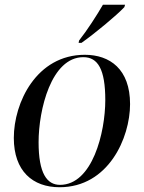

<svg xmlns="http://www.w3.org/2000/svg" viewBox="-20 -776 604 806"><path d="M312 -606 310 -596H322C380 -637 469 -711 502 -746L505 -756H412C386 -711 346 -649 312 -606ZM230 10C435 10 526 -197 526 -339C526 -486 441 -546 336 -546C133 -546 38 -345 38 -197C38 -58 117 10 230 10ZM232 0C177 0 142 -48 142 -179C142 -315 195 -536 330 -536C391 -536 422 -485 422 -356C422 -220 368 0 232 0Z"/></svg>

Font: Noto Serif Display
Style: Italic
Weight: 400
Italic angle: -12°
Designer: Monotype Design Team
Foundry: Monotype Imaging Inc.
Version: Version 2.009